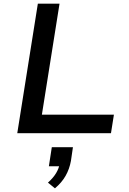

<svg xmlns="http://www.w3.org/2000/svg" viewBox="-20 -725 700 1045"><path d="M74 0 186 -705H304L208 -101H600L584 0ZM279 300 241 269Q270 243 285.5 217Q301 191 305 165L321 180H246L262 76H377L366 151Q358 195 337 232Q316 269 279 300Z"/></svg>

Font: Nunito Sans 7pt SemiExpanded SemiBold
Style: Italic
Weight: 600
Width: 6
Italic angle: -9°
Designer: Vernon Adams
Foundry: Vernon Adams
Version: Version 3.101;gftools[0.9.27]